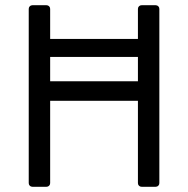

<svg xmlns="http://www.w3.org/2000/svg" viewBox="-20 -715 720 735"><path d="M590 -681V-14Q590 -8 586 -4Q582 0 576 0H522Q516 0 512 -4Q508 -8 508 -14V-329H172V-14Q172 -8 168 -4Q164 0 158 0H104Q98 0 94 -4Q90 -8 90 -14V-681Q90 -687 94 -691Q98 -695 104 -695H158Q164 -695 168 -691Q172 -687 172 -681V-566H508V-681Q508 -687 512 -691Q516 -695 522 -695H576Q582 -695 586 -691Q590 -687 590 -681ZM508 -404V-497H172V-404Z"/></svg>

Font: Miriam Libre
Style: Regular
Weight: 400
Designer: Michal Sahar
Foundry: Hagilda
Version: Version 1.001